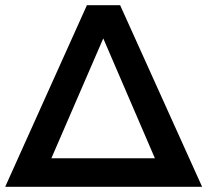

<svg xmlns="http://www.w3.org/2000/svg" viewBox="-25 -720 799 740"><path d="M-5 0 310 -700H438L754 0ZM173 -110H572L373 -572Z"/></svg>

Font: Montserrat SemiBold
Style: Regular
Weight: 600
Designer: Julieta Ulanovsky
Foundry: Julieta Ulanovsky
Version: Version 9.000; ttfautohint (v1.8.4.7-5d5b)